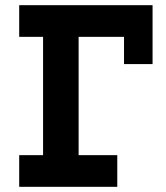

<svg xmlns="http://www.w3.org/2000/svg" viewBox="-20 -720 640 740"><path d="M54 -122H146V-578H54V-700H568V-473H458V-578H283V-122H432V0H54Z"/></svg>

Font: PT Mono
Style: Bold
Weight: 700
Monospace: yes
Designer: A.Korolkova, I.Chaeva
Foundry: ParaType Ltd
Version: Version 1.000 OFL